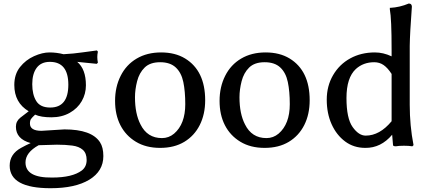

<svg xmlns="http://www.w3.org/2000/svg" viewBox="-20 -794 2369 1055"><path d="M33.2 116.2Q33.2 52.7 95.7 18.6Q122.1 3.9 148.4 -7.8Q67.4 -30.3 67.4 -97.7Q67.4 -127.9 91.3 -147Q115.2 -166 137.7 -182.6Q58.6 -229.5 58.6 -327.1Q58.6 -385.7 89.8 -425.3Q121.1 -464.8 167 -485.4Q212.9 -505.9 252 -505.9Q291 -505.9 329.1 -496.1Q384.8 -499 434.1 -506.3Q483.4 -513.7 510.7 -516.6H512.7L517.6 -510.7V-508.8Q514.6 -494.1 514.6 -480.5Q514.6 -466.8 517.6 -451.2V-449.2L511.7 -443.4H510.7Q479.5 -446.3 452.6 -449.2Q425.8 -452.1 404.3 -454.1Q452.1 -414.1 452.1 -325.2Q452.1 -278.3 429.2 -238.3Q406.2 -198.2 362.8 -173.8Q319.3 -149.4 262.2 -149.4Q205.1 -149.4 172.9 -164.1Q156.2 -148.4 150.4 -140.1Q144.5 -131.8 144.5 -115.2Q144.5 -75.2 208 -75.2L334 -83Q483.4 -83 529.3 -12.7Q547.9 15.6 547.9 63.5Q547.9 146.5 470.7 193.4Q393.6 240.2 257.8 240.2Q33.2 240.2 33.2 116.2ZM120.1 98.6Q120.1 183.6 266.6 181.6Q377.9 181.6 429.7 142.6Q456.1 122.1 456.1 85Q456.1 47.9 435.1 29.3Q414.1 10.7 377 5.9Q339.8 1 293 1L192.4 3.9Q120.1 43.9 120.1 98.6ZM255.9 -203.1Q355.5 -203.1 355.5 -328.6Q355.5 -454.1 253.9 -454.1Q206.1 -454.1 181.6 -421.4Q157.2 -388.7 157.2 -331.5Q157.2 -274.4 179.2 -238.8Q201.2 -203.1 255.9 -203.1Z M997.1 -472.7Q1107.4 -405.3 1107.4 -243.2Q1107.4 -166 1077.6 -106.9Q1047.9 -47.9 992.7 -14.6Q937.5 18.6 859.9 18.6Q782.2 18.6 726.6 -15.1Q670.9 -48.8 641.6 -106Q612.3 -163.1 612.3 -239.7Q612.3 -316.4 643.1 -377.4Q673.8 -438.5 731 -472.2Q788.1 -505.9 865.2 -505.9Q942.4 -505.9 997.1 -472.7ZM721.7 -259.8Q721.7 -168.9 752 -110.4Q789.1 -35.2 870.1 -35.2Q907.2 -35.2 936.5 -59.6Q998 -112.3 998 -221.7Q998 -292 987.3 -343.3Q976.6 -394.5 945.8 -423.3Q915 -452.1 859.9 -452.1Q804.7 -452.1 774.9 -422.9Q745.1 -393.6 733.4 -347.7Q721.7 -301.8 721.7 -259.8Z M1571.3 -472.7Q1681.6 -405.3 1681.6 -243.2Q1681.6 -166 1651.9 -106.9Q1622.1 -47.9 1566.9 -14.6Q1511.7 18.6 1434.1 18.6Q1356.4 18.6 1300.8 -15.1Q1245.1 -48.8 1215.8 -106Q1186.5 -163.1 1186.5 -239.7Q1186.5 -316.4 1217.3 -377.4Q1248 -438.5 1305.2 -472.2Q1362.3 -505.9 1439.5 -505.9Q1516.6 -505.9 1571.3 -472.7ZM1295.9 -259.8Q1295.9 -168.9 1326.2 -110.4Q1363.3 -35.2 1444.3 -35.2Q1481.4 -35.2 1510.7 -59.6Q1572.3 -112.3 1572.3 -221.7Q1572.3 -292 1561.5 -343.3Q1550.8 -394.5 1520 -423.3Q1489.3 -452.1 1434.1 -452.1Q1378.9 -452.1 1349.1 -422.9Q1319.3 -393.6 1307.6 -347.7Q1295.9 -301.8 1295.9 -259.8Z M2040 -505.9Q2085.9 -505.9 2131.8 -484.4V-521.5Q2131.8 -691.4 2122.1 -742.2V-751H2126Q2176.8 -753.9 2225.6 -774.4H2227.5Q2242.2 -774.4 2243.2 -757.8Q2232.4 -612.3 2231.4 -542V-217.8Q2231.4 -103.5 2252 2V3.9L2246.1 9.8H2244.1Q2227.5 6.8 2199.7 6.8Q2171.9 6.8 2155.3 9.8H2154.3Q2139.6 9.8 2139.6 2.9L2134.8 -53.7Q2073.2 19.5 1987.3 18.6Q1923.8 18.6 1876.5 -16.6Q1829.1 -51.8 1802.2 -111.3Q1775.4 -170.9 1775.4 -246.1Q1775.4 -321.3 1810.1 -380.9Q1844.7 -440.4 1904.3 -473.1Q1963.9 -505.9 2040 -505.9ZM1989.3 -48.8Q2066.4 -48.8 2131.8 -127.9V-387.7Q2110.4 -420.9 2087.9 -436.5Q2065.4 -452.1 2036.1 -452.1Q1976.6 -452.1 1935.5 -415Q1883.8 -367.2 1883.8 -255.4Q1883.8 -143.6 1917.5 -96.2Q1951.2 -48.8 1989.3 -48.8Z"/></svg>

Font: GenEi LateMin v2
Style: Medium
Weight: 500
Designer: o_tamon (Modified)
Foundry: o_tamon / Adobe Systems Incorporated / FONT 910 / Philipp H. Poll
Version: Version 2.1;Original Version 1.004